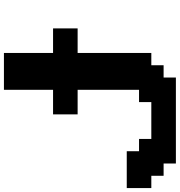

<svg xmlns="http://www.w3.org/2000/svg" viewBox="11 -926 915 977"><g transform="rotate(-90 468.5 -437.5)"><path d="M125 0H562.5V-62.5H625V-125H687.5V-500H812.5V-625H687.5V-875H500V-625H375V-500H500V-187.5H437.5V-125H250V-187.5H187.5V-250H0V-125H62.5V-62.5H125Z"/></g></svg>

Font: Faithful 32x
Style: Semibold
Weight: 400
Foundry: Faithful Resource Pack
Version: Version 1.0; January 27, 2023